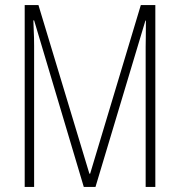

<svg xmlns="http://www.w3.org/2000/svg" viewBox="-20 -734 705 754"><path d="M309 0H355L551 -653H553C553 -591 552 -564 552 -551V0H590V-714H533L334 -52H331L131 -714H77V0H114V-554C114 -567 114 -592 111 -654H114Z"/></svg>

Font: Noto Sans Sinhala UI ExtraCondensed ExtraLight
Style: Regular
Weight: 200
Width: 2
Designer: Jelle Bosma - Monotype Design Team
Foundry: Monotype Imaging Inc.
Version: Version 2.006